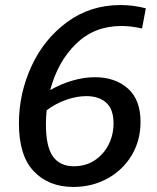

<svg xmlns="http://www.w3.org/2000/svg" viewBox="-20 -731 621 761"><path d="M179 -374Q223 -399 268.5 -412Q314 -425 356 -425Q436 -425 486.5 -380.5Q537 -336 537 -248Q537 -174 502 -115.5Q467 -57 406 -23.5Q345 10 271 10Q173 10 114 -52Q55 -114 55 -242Q55 -360 104.5 -468Q154 -576 246 -643.5Q338 -711 457 -711Q509 -711 558 -698L543 -618Q500 -628 461 -628Q354 -628 281.5 -557.5Q209 -487 179 -374ZM165 -294Q162 -267 162 -239Q162 -149 190 -110.5Q218 -72 273 -72Q319 -72 354.5 -95Q390 -118 410 -157Q430 -196 430 -242Q430 -298 401 -324Q372 -350 322 -350Q284 -350 242.5 -335.5Q201 -321 165 -294Z"/></svg>

Font: Bitter Pro Medium
Style: Italic
Weight: 500
Italic angle: -9°
Designer: Sol Matas, and Bitter project Authors
Foundry: Sol Matas
Version: Version 1.010